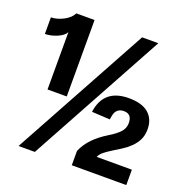

<svg xmlns="http://www.w3.org/2000/svg" viewBox="-120 -767 840 876"><g transform="rotate(20 300.0 -329.5)"><path d="M99.1 -565.9Q89.8 -547.4 59.3 -534.4Q28.8 -521.5 1 -521.5V-602.1Q29.3 -602.1 60.5 -618.2Q91.8 -634.3 104 -658.7H192.4V-287.6H99.1ZM142.1 0H63L423.3 -658.7H502ZM321.3 -0.5V-70.3Q336.4 -105.5 363.8 -133.8Q391.1 -162.1 430.7 -186Q469.2 -209.5 484.6 -228Q500 -246.6 500 -269.5Q500 -314 461.4 -314Q445.8 -314 436.3 -308.1Q426.8 -302.2 421.4 -292Q416 -281.7 412.6 -256.3L324.7 -261.2Q340.3 -377.4 462.4 -377.4Q526.4 -377.4 558.3 -349.6Q590.3 -321.8 590.3 -272.5Q590.3 -242.7 579.1 -220.7Q567.9 -198.7 550.5 -181.9Q533.2 -165 512.5 -151.9Q491.7 -138.7 472.2 -126.7Q452.6 -114.7 437 -102.5Q421.4 -90.3 415 -75.2H585.9V-0.5Z"/></g></svg>

Font: Liberation Mono
Style: Bold
Weight: 700
Monospace: yes
Designer: Steve Matteson
Foundry: Ascender Corporation
Version: Version 2.1.5